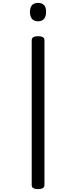

<svg xmlns="http://www.w3.org/2000/svg" viewBox="-20 -535 525 1326"><path d="M243 -285Q287 -285 287 -257V744Q287 757 276 764Q265 771 243 771Q199 771 199 744V-257Q199 -271 210 -278Q221 -285 243 -285ZM243 -515Q270 -515 284.5 -499.5Q299 -484 298 -452Q298 -421 284 -404.5Q270 -388 243 -388Q215 -388 201 -404.5Q187 -421 187 -452Q187 -484 201 -499.5Q215 -515 243 -515Z"/></svg>

Font: Playwrite VN
Style: Regular
Weight: 400
Designer: Veronika Burian, José Scaglione
Foundry: TypeTogether
Version: Version 1.002